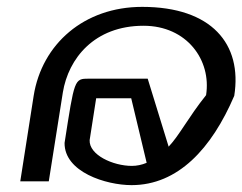

<svg xmlns="http://www.w3.org/2000/svg" viewBox="-20 -528 706 559"><path d="M39 0H122L163 -259C179 -357 254 -453 398 -453C524 -453 596 -353 580 -251C528 -186 503 -135 471 -101L410 -299H239C196 -299 197 -298 168 -112C167 -27 289 11 363 11C498 11 596 -95 662 -249C686 -400 596 -508 394 -508C225 -508 102 -400 78 -249ZM241 -120 260 -242H362L407 -54C393 -48 378 -45 364 -45C309 -45 239 -77 241 -120Z"/></svg>

Font: Charger Sport
Style: DfExtObl
Weight: 400
Designer: Jasper
Foundry: Cannot Into Space Fonts
Version: Version 1.1